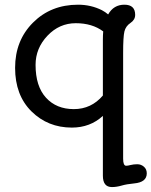

<svg xmlns="http://www.w3.org/2000/svg" viewBox="-20 -525 632 801"><path d="M410.6 -394Q364.7 -428.2 296.1 -428.2Q227.5 -428.2 178 -376Q128.4 -323.7 128.4 -254.4Q128.4 -165 171.9 -117.4Q215.3 -69.8 288.1 -69.8Q360.8 -69.8 409.2 -126.5V-359.9Q409.2 -377.9 410.6 -394ZM409.2 -41.5Q356 7.3 279.8 7.3Q179.7 7.3 111.3 -60.3Q43 -127.9 43 -241.9Q43 -356 117.7 -430.7Q192.4 -505.4 305.7 -505.4Q359.4 -505.4 405.3 -482.4Q419.9 -474.6 431.2 -464.8Q454.1 -505.4 499 -505.4Q543.9 -505.4 543.9 -462.9Q543.9 -442.4 524.2 -429.2Q504.4 -416 499 -393.6Q493.7 -371.1 493.7 -304.7V137.2Q493.7 166.5 506.3 166.5Q513.2 166.5 525.4 163.3Q537.6 160.2 553 160.2Q568.4 160.2 580.3 170.4Q592.3 180.7 592.3 198.2Q592.3 235.4 539.6 240.2Q507.8 243.2 487.1 249.3Q466.3 255.4 446.8 255.4Q409.2 255.4 409.2 208Z"/></svg>

Font: Oldenburg
Style: Regular
Weight: 400
Designer: Nicole Fally
Foundry: Nicole Fally
Version: Version 1.001